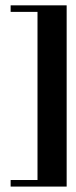

<svg xmlns="http://www.w3.org/2000/svg" viewBox="-20 -688 282 708"><path d="M19.2 0V-24.2H118.3V-644.2H19.2V-668.3H225.8V0Z"/></svg>

Font: Manufacturing Consent
Style: Regular
Weight: 400
Version: Version 3.000; ttfautohint (v1.8.4.7-5d5b)